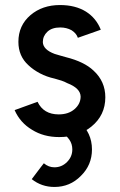

<svg xmlns="http://www.w3.org/2000/svg" viewBox="-20 -532 476 762"><path d="M294 -50 223 -3Q243 4 255 22Q267 39 267 61Q267 90 246 111Q225 132 196 132Q173 132 154 116Q154 116 141.5 132Q129 148 106 179Q145 210 196 210Q258 210 301 166Q345 123 345 61Q345 -5 294 -50ZM380 -414Q362 -460 321 -486Q279 -512 218 -512Q148 -512 101 -472Q53 -431 53 -366Q53 -309 93 -273Q112 -255 138.5 -241Q165 -227 197 -220Q212 -216 224 -212Q236 -208 247 -202Q299 -182 300 -149Q300 -120 276 -99Q252 -78 213 -78Q153 -78 129 -128L38 -95Q60 -45 107 -17Q153 12 215 12Q291 12 342 -29Q398 -74 398 -146Q398 -209 351 -252Q314 -287 242 -305Q230 -308 219 -311.5Q208 -315 197 -318Q151 -335 150 -365Q150 -389 168 -406Q186 -423 219 -423Q244 -423 264 -412Q283 -400 289 -382Z"/></svg>

Font: Unageo
Style: Medium
Weight: 500
Designer: Richard Sepsi
Foundry: Richard Sepsi
Version: Version 2.000